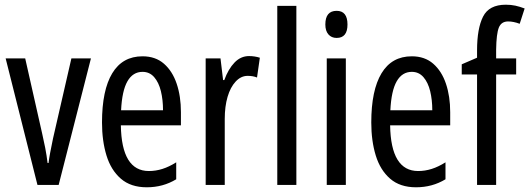

<svg xmlns="http://www.w3.org/2000/svg" viewBox="-20 -785 2247 815"><path d="M139 0 4 -537H87L159 -218Q166 -188 172 -157Q178 -126 182 -93H186Q188 -110 193 -137Q198 -164 205 -197L283 -537H366L229 0Z M585 -546Q640 -546 676 -514.5Q712 -483 730 -429.5Q748 -376 748 -309V-253H493Q496 -59 612 -59Q641 -59 669.5 -68Q698 -77 728 -96V-24Q672 10 603 10Q535 10 493 -26.5Q451 -63 432 -125Q413 -187 413 -265Q413 -402 456.5 -474Q500 -546 585 -546ZM585 -480Q544 -480 521 -440Q498 -400 494 -317H672Q672 -361 663 -398Q654 -435 634.5 -457.5Q615 -480 585 -480Z M1037 -547Q1061 -547 1083 -540L1071 -456Q1054 -463 1031 -463Q1003 -463 980.5 -439Q958 -415 946 -374Q934 -333 934 -280V0H853V-537H916L927 -445H932Q949 -492 975.5 -519.5Q1002 -547 1037 -547Z M1238 0H1157V-760H1238Z M1409 -739Q1455 -739 1455 -681Q1455 -624 1409 -624Q1387 -624 1374 -639Q1361 -654 1361 -681Q1361 -739 1409 -739ZM1448 -537V0H1367V-537Z M1728 -546Q1783 -546 1819 -514.5Q1855 -483 1873 -429.5Q1891 -376 1891 -309V-253H1636Q1639 -59 1755 -59Q1784 -59 1812.5 -68Q1841 -77 1871 -96V-24Q1815 10 1746 10Q1678 10 1636 -26.5Q1594 -63 1575 -125Q1556 -187 1556 -265Q1556 -402 1599.5 -474Q1643 -546 1728 -546ZM1728 -480Q1687 -480 1664 -440Q1641 -400 1637 -317H1815Q1815 -361 1806 -398Q1797 -435 1777.5 -457.5Q1758 -480 1728 -480Z M2171 -469H2086V0H2005V-469H1940V-512L2005 -540V-571Q2005 -664 2030.5 -714.5Q2056 -765 2127 -765Q2149 -765 2167.5 -761Q2186 -757 2207 -749L2186 -684Q2173 -689 2160.5 -691.5Q2148 -694 2137 -694Q2108 -694 2097.5 -668Q2087 -642 2086 -574V-537H2171Z"/></svg>

Font: Noto Sans Malayalam ExtraCondensed
Style: Regular
Weight: 400
Width: 2
Designer: Jelle Bosma - Monotype Design Team
Foundry: Monotype Imaging Inc.
Version: Version 2.104; ttfautohint (v1.8.4.7-5d5b)